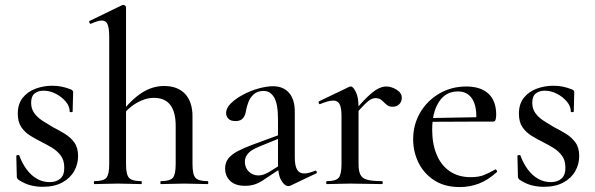

<svg xmlns="http://www.w3.org/2000/svg" viewBox="-20 -745 2406 777"><path d="M106 -329Q106 -305 118.5 -287.5Q131 -270 151 -257Q171 -244 193 -231Q219 -218 242.5 -203.5Q266 -189 281 -168Q296 -147 296 -113Q296 -81 280 -52.5Q264 -24 232 -6.5Q200 11 152 11Q128 11 104 5Q80 -1 54 -18Q52 -20 50 -23Q48 -26 48 -30L46 -114Q46 -117 51.5 -117.5Q57 -118 58 -116Q70 -83 88.5 -58.5Q107 -34 130.5 -21Q154 -8 181 -8Q209 -8 225 -23Q241 -38 240 -68Q240 -96 226.5 -114.5Q213 -133 193 -145.5Q173 -158 151 -169Q127 -181 104 -195Q81 -209 66.5 -230Q52 -251 52 -285Q52 -325 72.5 -350Q93 -375 125 -386.5Q157 -398 191 -398Q211 -398 229 -394.5Q247 -391 267 -383Q276 -379 276 -372Q276 -354 275 -335Q274 -316 274 -294Q274 -291 268 -291Q262 -291 262 -294Q262 -315 246 -334Q230 -353 206 -365.5Q182 -378 156 -378Q135 -378 120.5 -367Q106 -356 106 -329Z M362 0Q360 0 360 -6Q360 -12 362 -12Q399 -12 410.5 -25.5Q422 -39 422 -81V-595Q422 -630 415.5 -646Q409 -662 392 -662Q377 -662 348 -649Q345 -647 342 -653Q339 -659 342 -660L476 -725Q477 -725 477.5 -725Q478 -725 479 -725Q483 -725 486.5 -722Q490 -719 490 -715V-81Q490 -39 502 -25.5Q514 -12 551 -12Q554 -12 554 -6Q554 0 551 0Q532 0 508 -1Q484 -2 457 -2Q430 -2 405.5 -1Q381 0 362 0ZM631 0Q629 0 629 -6Q629 -12 631 -12Q668 -12 679.5 -25.5Q691 -39 691 -81V-235Q691 -349 603 -349Q568 -349 532 -328Q496 -307 472 -272L467 -284Q509 -340 552.5 -368.5Q596 -397 644 -397Q699 -397 729 -365Q759 -333 759 -274V-81Q759 -39 771 -25.5Q783 -12 820 -12Q823 -12 823 -6Q823 0 820 0Q801 0 777 -1Q753 -2 726 -2Q699 -2 674.5 -1Q650 0 631 0Z M1156 6Q1152 8 1147 8Q1132 8 1118.5 -14.5Q1105 -37 1105 -79V-262Q1105 -324 1089.5 -350.5Q1074 -377 1047 -377Q1022 -377 1007 -363.5Q992 -350 985.5 -332.5Q979 -315 976 -300Q974 -281 964.5 -268Q955 -255 933 -255Q913 -255 904 -265Q895 -275 895 -287Q895 -308 914.5 -327Q934 -346 964 -362Q994 -378 1026.5 -387Q1059 -396 1085 -396Q1126 -396 1149.5 -369.5Q1173 -343 1173 -292V-108Q1173 -75 1182 -59Q1191 -43 1211 -43Q1228 -43 1255 -54Q1259 -56 1261.5 -50.5Q1264 -45 1259 -43ZM972 7Q932 7 911.5 -13Q891 -33 891 -63Q891 -87 904 -103.5Q917 -120 941.5 -133Q966 -146 1001 -159L1115 -201L1118 -188L1027 -151Q1012 -145 999.5 -137Q987 -129 979 -117.5Q971 -106 971 -90Q971 -66 987 -50.5Q1003 -35 1026 -35Q1035 -35 1045 -38Q1055 -41 1069 -49L1128 -86L1130 -72L1057 -24Q1034 -7 1014.5 0Q995 7 972 7Z M1409 -271 1403 -282Q1441 -328 1466 -352Q1491 -376 1509 -385.5Q1527 -395 1543 -395Q1564 -395 1585 -382Q1606 -369 1606 -349Q1606 -334 1596 -323.5Q1586 -313 1569 -313Q1553 -313 1543.5 -322Q1534 -331 1524.5 -339.5Q1515 -348 1499 -348Q1491 -348 1481 -343Q1471 -338 1454.5 -321.5Q1438 -305 1409 -271ZM1303 0Q1300 0 1300 -6Q1300 -12 1303 -12Q1339 -12 1350.5 -25.5Q1362 -39 1362 -81V-276Q1362 -308 1354.5 -323Q1347 -338 1329 -338Q1319 -338 1306 -334.5Q1293 -331 1276 -324Q1272 -322 1270 -327.5Q1268 -333 1271 -335L1394 -394Q1398 -395 1400 -395Q1409 -395 1420 -373Q1431 -351 1431 -310V-81Q1431 -53 1438.5 -38Q1446 -23 1466.5 -17.5Q1487 -12 1526 -12Q1529 -12 1529 -6Q1529 0 1526 0Q1500 0 1467 -1Q1434 -2 1397 -2Q1370 -2 1345.5 -1Q1321 0 1303 0Z M1841 12Q1779 12 1737 -15.5Q1695 -43 1673.5 -87Q1652 -131 1652 -181Q1652 -241 1680.5 -289.5Q1709 -338 1758 -366.5Q1807 -395 1867 -395Q1925 -395 1956.5 -366Q1988 -337 1988 -281Q1988 -268 1985.5 -260.5Q1983 -253 1976 -253H1907Q1911 -313 1891.5 -344Q1872 -375 1833 -375Q1784 -375 1756.5 -333Q1729 -291 1729 -220Q1729 -163 1747 -119.5Q1765 -76 1800 -52Q1835 -28 1885 -28Q1918 -28 1939.5 -37Q1961 -46 1984 -59Q1986 -61 1989.5 -56.5Q1993 -52 1991 -49Q1955 -16 1918 -2Q1881 12 1841 12ZM1706 -252 1705 -267 1929 -271V-253Z M2134 -329Q2134 -305 2146.5 -287.5Q2159 -270 2179 -257Q2199 -244 2221 -231Q2247 -218 2270.5 -203.5Q2294 -189 2309 -168Q2324 -147 2324 -113Q2324 -81 2308 -52.5Q2292 -24 2260 -6.5Q2228 11 2180 11Q2156 11 2132 5Q2108 -1 2082 -18Q2080 -20 2078 -23Q2076 -26 2076 -30L2074 -114Q2074 -117 2079.5 -117.5Q2085 -118 2086 -116Q2098 -83 2116.5 -58.5Q2135 -34 2158.5 -21Q2182 -8 2209 -8Q2237 -8 2253 -23Q2269 -38 2268 -68Q2268 -96 2254.5 -114.5Q2241 -133 2221 -145.5Q2201 -158 2179 -169Q2155 -181 2132 -195Q2109 -209 2094.5 -230Q2080 -251 2080 -285Q2080 -325 2100.5 -350Q2121 -375 2153 -386.5Q2185 -398 2219 -398Q2239 -398 2257 -394.5Q2275 -391 2295 -383Q2304 -379 2304 -372Q2304 -354 2303 -335Q2302 -316 2302 -294Q2302 -291 2296 -291Q2290 -291 2290 -294Q2290 -315 2274 -334Q2258 -353 2234 -365.5Q2210 -378 2184 -378Q2163 -378 2148.5 -367Q2134 -356 2134 -329Z"/></svg>

Font: Cormorant Garamond Light Medium
Style: Regular
Weight: 500
Version: Version 4.001